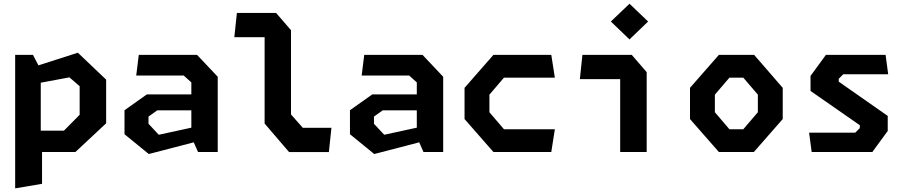

<svg xmlns="http://www.w3.org/2000/svg" viewBox="-20 -836 5000 1056"><path d="M63.4 -534.2H161.3L204.2 -451.9V-88.6L211.2 -60.4V175L63.4 200ZM135.7 -117.4H331.6L418.1 -204.7V-361.8L361.8 -410.5L135.7 -368.4V-458.7L408.2 -546.1L563.8 -398.1V-157.8L394.8 0H135.7Z M1032.4 -83.4V-382.7L990.4 -420.6H729.2L743.3 -534.2H1063.8L1177.5 -413.9V0H1069.1ZM664.8 -97.8V-229.8L787.6 -316.8H1076.5V-229.2H845L796.8 -194.8V-155.2L853.2 -94.8L1076.5 -143.4V-61.2L798.3 11.1Z M1435.4 -156.5V-657.3L1463.2 -631.4H1268.8L1282.9 -765H1498.3L1580.5 -670V-206.5L1645.4 -133.2H1802.9L1788.8 0.4H1569.9Z M2272.4 -83.4V-382.7L2230.4 -420.6H1969.2L1983.3 -534.2H2303.8L2417.5 -413.9V0H2309.1ZM1904.8 -97.8V-229.8L2027.6 -316.8H2316.5V-229.2H2085L2036.8 -194.8V-155.2L2093.2 -94.8L2316.5 -143.4V-61.2L2038.3 11.1Z M2535 -181.2V-352.9L2693.8 -534.2H3012.1L3031.7 -408.9H2751.8L2671.8 -315.4V-218.8L2751.8 -125.2H3031.7L3012.1 0H2693.8Z M3391 -426.5 3419.4 -400.6H3169.2L3183.3 -534.2H3454.6L3536.8 -439.2V0H3391ZM3339.7 -717.6 3442.3 -815.5 3544.6 -717.6 3442.3 -619.2Z M3775 -181.2V-352.9L3933.8 -534.2H4127.8L4285 -352.9V-181.2L4126.2 0H3933.8ZM4068.2 -125.2 4148.2 -218.8V-315.4L4068.2 -408.9H3991.8L3911.8 -315.4V-218.8L3991.8 -125.2Z M4430 -106.5H4684L4709 -131.5V-147.3L4437.9 -335.8V-418.4L4522.5 -534.2H4850.8L4865 -427.7H4618.1L4593.1 -402.7V-386.8L4862.5 -198.4V-115.8L4777.9 0H4444.2Z"/></svg>

Font: Monaspace Krypton Var
Style: Regular
Weight: 400
Designer: Riley Cran and the Lettermatic Team
Version: Version 1.101 (Monaspace Krypton Var)